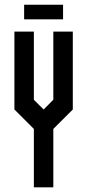

<svg xmlns="http://www.w3.org/2000/svg" viewBox="-20 -802 373 822"><path d="M208.3 0H125V-250L41.7 -333.3V-666.7H125V-375L166.7 -333.3L208.3 -375V-666.7H291.7V-333.3L208.3 -250ZM83.3 -719.2V-781.7H250V-719.2Z"/></svg>

Font: Yulong
Style: Regular
Weight: 400
Designer: GGBotNet
Foundry: f0n7.com
Version: 1.00